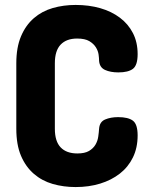

<svg xmlns="http://www.w3.org/2000/svg" viewBox="-20 -751 602 777"><path d="M381 -505Q381 -515 379 -530Q377 -545 368 -559.5Q359 -574 341.5 -584.5Q324 -595 292 -595Q249 -595 225.5 -570.5Q202 -546 202 -495V-230Q202 -179 225.5 -154.5Q249 -130 293 -130Q323 -130 340 -140Q357 -150 366 -165Q375 -180 377.5 -197.5Q380 -215 381 -230Q383 -258 405.5 -267.5Q428 -277 458 -277Q499 -277 518 -262.5Q537 -248 537 -203Q537 -153 518 -114Q499 -75 465 -48.5Q431 -22 385.5 -8Q340 6 286 6Q237 6 193.5 -6.5Q150 -19 117 -47.5Q84 -76 65 -120.5Q46 -165 46 -230V-495Q46 -559 65 -604Q84 -649 117 -677.5Q150 -706 193.5 -718.5Q237 -731 286 -731Q340 -731 385.5 -718Q431 -705 465 -679.5Q499 -654 518 -617Q537 -580 537 -532Q537 -487 518 -472.5Q499 -458 459 -458Q427 -458 405 -468Q383 -478 381 -505Z"/></svg>

Font: AkaAcidDosis
Style: ExtraBold
Weight: 800
Designer: Edgar Tolentino, Pablo Impallari, Igino Marini, Aka-Acid
Foundry: Edgar Tolentino, Pablo Impallari, Igino Marini, Aka-Acid
Version: Version 1.007